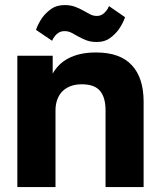

<svg xmlns="http://www.w3.org/2000/svg" viewBox="-20 -755 645 775"><path d="M50 0H204V-310Q204 -331.4 210.3 -350.6Q216.7 -369.8 229.5 -383.9Q242.3 -398 262.6 -406.4Q283 -414.8 310.3 -414.8Q361 -414.8 383.5 -388.4Q406 -362 406 -310V0H559.7V-344.5Q559.7 -441 511.9 -492.1Q464.2 -543.2 368.3 -543.2Q332 -543.2 304.2 -536.8Q276.5 -530.5 254.8 -518.8Q233.1 -507.2 217.8 -491.5Q202.6 -475.8 192.7 -457.8V-530H50ZM370.7 -585.5Q402.6 -585.5 423.7 -601Q444.8 -616.5 458.8 -635.5Q466.6 -646.5 473.2 -659Q479.9 -671.5 484.8 -685.5L419.8 -730.5Q418 -725.2 415.2 -720.3Q412.3 -715.3 408.4 -710.7Q402.3 -702.7 393 -696.7Q383.8 -690.7 370.4 -690.7Q356.2 -690.7 343 -697.6Q329.8 -704.5 315.2 -712.8Q300.6 -721.1 282.7 -727.8Q264.8 -734.5 240.9 -734.5Q208.3 -734.5 186.7 -719Q165.2 -703.5 151.2 -684.5Q143.4 -673.5 136.8 -661Q130.1 -648.5 125.2 -634.5L190.2 -590.5Q192 -595.3 195.1 -600.2Q198.2 -605.2 202.5 -610.5Q208.2 -617.9 217.6 -623.6Q227 -629.3 241.3 -629.3Q255.8 -629.3 268.8 -622.6Q281.8 -615.8 296.5 -607.4Q311.1 -599 329 -592.2Q346.8 -585.5 370.7 -585.5Z"/></svg>

Font: Golos Text VF
Style: Regular
Weight: 400
Designer: A.Korolkova, Vitaly Kuzmin
Foundry: ParaType Ltd
Version: Version 2.005